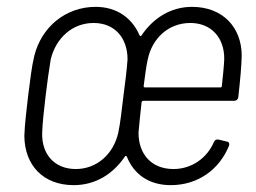

<svg xmlns="http://www.w3.org/2000/svg" viewBox="-20 -532 748 560"><path d="M486 -39C422 -39 384 -82 384 -145C386 -169 389 -198 393 -234C394 -237 396 -238 398 -238H664C669 -238 674 -242 675 -248C681 -303 684 -336 685 -369C685 -453 629 -512 540 -512C477 -512 426 -478 393 -429C391 -426 389 -426 387 -429C366 -478 322 -512 259 -512C171 -512 101 -453 80 -369C72 -336 68 -298 62 -252C57 -208 52 -169 51 -135C52 -50 106 8 195 8C259 8 310 -25 344 -75C346 -78 348 -78 350 -75C370 -25 413 8 478 8C558 8 620 -38 648 -107C650 -113 648 -118 642 -119L617 -125C611 -126 607 -124 604 -118C584 -71 539 -39 486 -39ZM325 -145C311 -83 263 -39 201 -39C139 -39 101 -82 103 -145C104 -173 108 -209 113 -252C118 -293 123 -330 128 -359C143 -421 191 -465 253 -465C315 -465 352 -421 352 -359C350 -331 346 -296 340 -252C335 -211 331 -173 325 -145ZM535 -465C597 -465 635 -421 634 -359C633 -337 630 -308 627 -281C627 -278 625 -277 623 -277H403C401 -277 399 -278 399 -281C403 -310 406 -337 411 -359C424 -421 472 -465 535 -465Z"/></svg>

Font: Barlow Semi Condensed Light
Style: Italic
Weight: 300
Width: 4
Italic angle: -7°
Designer: Jeremy Tribby
Foundry: Tribby Type
Version: Version 1.422;hotconv 1.0.109;makeotfexe 2.5.65596